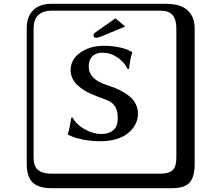

<svg xmlns="http://www.w3.org/2000/svg" viewBox="-20 -774 1140 1006"><path d="M585 -678 636 -635 518 -586Q495 -576 482 -576Q470 -576 470 -590Q470 -597 482 -606ZM511 -72Q532 -72 548 -77.5Q564 -83 575 -93Q586 -103 591.5 -118.5Q597 -134 597 -154Q597 -184 589.5 -203Q582 -222 567 -234Q552 -246 526 -255Q507 -262 492.5 -267.5Q478 -273 458.5 -281.5Q439 -290 425 -298.5Q411 -307 396 -319Q381 -331 371.5 -343.5Q362 -356 356 -372Q350 -388 350 -405Q350 -463 400.5 -498.5Q451 -534 524 -534Q568 -534 605 -526Q642 -518 657 -509L672 -501L673 -498Q662 -469 656 -412H649Q631 -449 595 -473.5Q559 -498 517 -498Q495 -498 478.5 -489.5Q462 -481 453.5 -464.5Q445 -448 445 -425Q445 -359 538 -329Q563 -321 582 -313.5Q601 -306 625.5 -292Q650 -278 665.5 -263.5Q681 -249 692 -227Q703 -205 703 -180Q703 -119 651 -76.5Q599 -34 505 -34Q460 -34 418.5 -42Q377 -50 357 -59L338 -67L335 -70Q345 -100 353 -157L361 -158Q378 -123 422.5 -97.5Q467 -72 511 -72ZM249 -718Q204 -718 180 -694Q156 -670 156 -625V53Q156 97 179.5 116.5Q203 136 249 136H821Q866 136 885 117Q904 98 904 53V-625Q904 -671 884.5 -694.5Q865 -718 821 -718ZM1000 84Q1000 153 973.5 182.5Q947 212 881 212H249Q181 212 150.5 181.5Q120 151 120 84V-625Q120 -687 154 -720.5Q188 -754 249 -754H851Q897 -754 929.5 -741Q962 -728 981 -698.5Q1000 -669 1000 -625Z"/></svg>

Font: Libertinus Keyboard
Style: Regular
Weight: 700
Designer: Philipp H. Poll
Foundry: Khaled Hosny
Version: Version 6.7